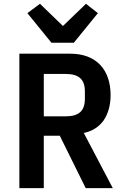

<svg xmlns="http://www.w3.org/2000/svg" viewBox="-20 -977 640 997"><path d="M207.4 -272H290.5L425.1 0H565.7L415.1 -286.6C459.5 -295.5 494 -318.5 517.8 -351.2C541.5 -386 554.3 -431.1 554.3 -483C554.3 -615.1 479.8 -698.2 345.2 -698.2H80.6V0H207.4ZM122.2 -908.7 247.2 -755H363.3L488.3 -908.7L426.5 -957.4L306.8 -842L187.5 -957.4ZM207.4 -372.9V-593H320.7C390.6 -593 420.8 -563.9 420.8 -501.8V-464.1C420.8 -402 390.6 -372.9 320.7 -372.9Z"/></svg>

Font: Margiela Mono SemiBold
Style: Regular
Weight: 600
Designer: Mike Abbink, Paul van der Laan, Pieter van Rosmalen
Foundry: Bold Monday
Version: Version 2.003 2021